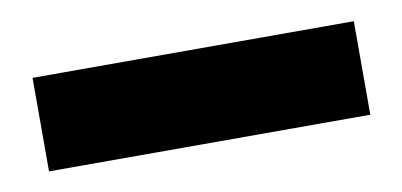

<svg xmlns="http://www.w3.org/2000/svg" viewBox="-30 -41 501 239"><g transform="rotate(-10 220.5 79.0)"><path d="M17.7 138V19.8H423.8V138Z"/></g></svg>

Font: Anek Gurmukhi Medium
Style: Regular
Weight: 500
Designer: Sarang Kulkarni (Gurmukhi), Yesha Goshar (Latin)
Foundry: Ek Type
Version: Version 1.003